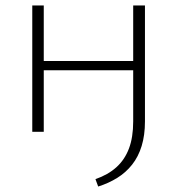

<svg xmlns="http://www.w3.org/2000/svg" viewBox="-20 -482 653 702"><path d="M339 200 329 173Q375 157 405.5 129.5Q436 102 451.5 61Q467 20 467 -38V-462H510V-38Q510 12 498 51.5Q486 91 463 120Q440 149 408.5 168.5Q377 188 339 200ZM98 0V-462H140V0ZM112 -225V-259H494V-225Z"/></svg>

Font: Ysabeau SC ExtraLight
Style: Regular
Weight: 250
Designer: Christian Thalmann (Catharsis Fonts)
Version: Version 2.001;gftools[0.9.30]; featfreeze: smcp